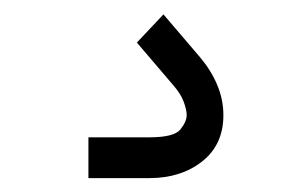

<svg xmlns="http://www.w3.org/2000/svg" viewBox="-20 -7 411 271"><path d="M104.8 186.8V244.4H190.9Q235.5 244.4 265.4 220.8Q295.3 197.2 295.3 155.5Q295.3 133.5 286.5 112.6Q277.6 91.7 262 73.4L210.7 13.3L173.2 53.1L224.5 113.2Q235.2 125.4 239.3 136.7Q243.5 148 243.5 155.5Q243.5 164.6 234.6 175.7Q225.8 186.8 190.9 186.8Z"/></svg>

Font: Estedad-VF-FD Black
Style: Regular
Weight: 900
Designer: Amin Abedi
Version: Version 4.000